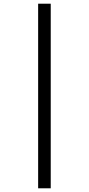

<svg xmlns="http://www.w3.org/2000/svg" viewBox="-20 -852 479 1037"><path d="M186 -832H254V165H186Z"/></svg>

Font: Noto Sans Gurmukhi Condensed
Style: Regular
Weight: 400
Width: 3
Designer: Jelle Bosma - Monotype Design Team
Foundry: Monotype Imaging Inc.
Version: Version 2.004; ttfautohint (v1.8.4.7-5d5b)